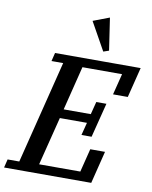

<svg xmlns="http://www.w3.org/2000/svg" viewBox="-127 -1027 875 1102"><g transform="rotate(10 310.5 -476.5)"><path d="M-14 -49H54L204 -649H136L148 -698H647L603 -522H517L548 -645H317L253 -388H411L430 -462H489L438 -261H379L398 -335H240L169 -53H409L443 -189H529L482 0H-26ZM328 -917 423 -953 451 -765 419 -754Z"/></g></svg>

Font: IBM Plex Serif Medm
Style: Italic
Weight: 500
Italic angle: -14°
Designer: Mike Abbink, Paul van der Laan, Pieter van Rosmalen
Foundry: Bold Monday
Version: Version 3.001